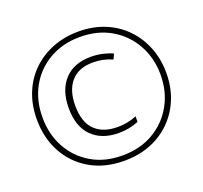

<svg xmlns="http://www.w3.org/2000/svg" viewBox="-125 -868 1081 1021"><g transform="rotate(-20 415.0 -357.0)"><path d="M413 8Q302 8 220 -40Q138 -88 93.5 -170.5Q49 -253 49 -357Q49 -439 76.5 -506.5Q104 -574 154 -622Q204 -670 271 -696Q338 -722 416 -722Q498 -722 565.5 -694Q633 -666 681 -616Q729 -566 755 -499.5Q781 -433 781 -355Q781 -251 734.5 -168.5Q688 -86 605 -39Q522 8 413 8ZM413 -22Q514 -22 589.5 -66.5Q665 -111 707 -187Q749 -263 749 -357Q749 -451 707 -527Q665 -603 589.5 -647.5Q514 -692 414 -692Q316 -692 240.5 -648.5Q165 -605 123 -529.5Q81 -454 81 -357Q81 -261 122.5 -185.5Q164 -110 238.5 -66Q313 -22 413 -22ZM436 -141Q340 -141 284.5 -196Q229 -251 229 -357Q229 -457 282 -515Q335 -573 432 -573Q466 -573 497.5 -566Q529 -559 555 -547L541 -518Q491 -541 432 -541Q351 -541 308.5 -492.5Q266 -444 266 -357Q266 -264 311.5 -218.5Q357 -173 441 -173Q466 -173 492 -177.5Q518 -182 548 -194V-163Q497 -141 436 -141Z"/></g></svg>

Font: Noto Sans Arabic ExtCond ExtLt
Style: Regular
Weight: 200
Width: 2
Designer: Monotype Design Team, Nadine Chahine, Nizar Qandah and Khaled Hosny
Foundry: Monotype Imaging Inc.
Version: Version 2.012; ttfautohint (v1.8.4.7-5d5b)